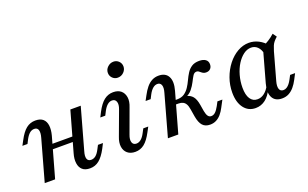

<svg xmlns="http://www.w3.org/2000/svg" viewBox="-75 -964 2111 1317"><g transform="rotate(-20 980.5 -305.5)"><path d="M72.6 0 156.5 -300.8Q166.1 -334.7 160.1 -354.4Q154 -374.2 131.5 -374.2Q112.9 -374.2 97.6 -361.3Q82.3 -348.4 68.5 -322.6L53.2 -292.7H16.1L34.7 -327.4Q62.1 -379.8 91.1 -402.8Q120.2 -425.8 158.1 -425.8Q194.4 -425.8 213.7 -408.5Q233.1 -391.1 236.7 -360.1Q240.3 -329 229.8 -289.5L148.4 0ZM165.3 -199.2 175.8 -235.5H398.4L387.9 -199.2ZM400.8 11.3Q364.5 11.3 345.2 -6.5Q325.8 -24.2 321.8 -55.2Q317.7 -86.3 329 -125L410.5 -414.5H486.3L402.4 -113.7Q391.9 -79 398.4 -60.1Q404.8 -41.1 427.4 -41.1Q446 -41.1 461.3 -53.6Q476.6 -66.1 490.3 -92.7L505.6 -121.8H541.9L524.2 -87.1Q496.8 -35.5 467.7 -12.1Q438.7 11.3 400.8 11.3Z M731.5 11.3Q696 11.3 674.6 -6.9Q653.2 -25 648.8 -56Q644.4 -87.1 659.7 -125.8L724.2 -300Q737.1 -333.1 729.8 -354Q722.6 -375 699.2 -375Q681.5 -375 665.7 -361.7Q650 -348.4 636.3 -322.6L621 -292.7H584.7L602.4 -327.4Q629.8 -379.8 659.3 -402.8Q688.7 -425.8 725.8 -425.8Q761.3 -425.8 782.3 -408.1Q803.2 -390.3 808.1 -359.3Q812.9 -328.2 796.8 -288.7L733.1 -114.5Q720.2 -81.5 727 -60.5Q733.9 -39.5 757.3 -39.5Q793.5 -39.5 821 -92.7L836.3 -121.8H872.6L854 -87.1Q826.6 -34.7 797.6 -11.7Q768.5 11.3 731.5 11.3ZM791.9 -508.1Q769.4 -508.1 753.6 -523.8Q737.9 -539.5 737.9 -562.1Q737.9 -586.3 756.5 -604Q775 -621.8 800 -621.8Q822.6 -621.8 838.3 -606Q854 -590.3 854 -567.7Q854 -544.4 835.9 -526.2Q817.7 -508.1 791.9 -508.1Z M1277.4 11.3Q1241.9 11.3 1222.6 -10.1Q1203.2 -31.5 1195.2 -78.2L1186.3 -132.3Q1182.3 -158.1 1174.2 -172.2Q1166.1 -186.3 1153.2 -192.7Q1140.3 -199.2 1121.8 -199.2H1083.9L1091.9 -229H1120.2Q1154.8 -229 1175.8 -243.5Q1196.8 -258.1 1211.3 -280.2Q1225.8 -302.4 1237.5 -327.8Q1249.2 -353.2 1263.3 -375.4Q1277.4 -397.6 1298.8 -411.7Q1320.2 -425.8 1354 -425.8Q1383.9 -425.8 1400.4 -413.7Q1416.9 -401.6 1416.9 -379Q1416.9 -358.9 1405.2 -346.8Q1393.5 -334.7 1373.4 -334.7Q1362.1 -334.7 1354 -338.7Q1346 -342.7 1339.5 -348.4Q1333.1 -354 1326.6 -358.5Q1320.2 -362.9 1312.1 -362.9Q1295.2 -362.9 1284.7 -346Q1274.2 -329 1262.1 -304.8Q1250 -280.6 1231 -256.9Q1212.1 -233.1 1178.2 -219.4L1187.9 -229.8Q1218.5 -222.6 1235.1 -202.4Q1251.6 -182.3 1258.9 -139.5L1266.9 -91.1Q1271.8 -65.3 1280.6 -53.2Q1289.5 -41.1 1304 -41.1Q1320.2 -41.1 1333.9 -53.6Q1347.6 -66.1 1362.1 -92.7L1377.4 -121.8H1413.7L1386.3 -70.2Q1374.2 -46.8 1358.5 -28.2Q1342.7 -9.7 1322.6 0.8Q1302.4 11.3 1277.4 11.3ZM971.8 0 1055.6 -300.8Q1066.1 -336.3 1058.9 -355.6Q1051.6 -375 1030.6 -375Q1012.9 -375 997.2 -361.7Q981.5 -348.4 967.7 -322.6L952.4 -292.7H915.3L933.9 -327.4Q950 -358.1 968.1 -380.2Q986.3 -402.4 1008.5 -414.1Q1030.6 -425.8 1057.3 -425.8Q1108.1 -425.8 1127.4 -389.5Q1146.8 -353.2 1129 -289.5L1047.6 0Z M1609.7 11.3Q1556.5 11.3 1525 -30.2Q1493.5 -71.8 1493.5 -142.7Q1493.5 -197.6 1511.7 -248.4Q1529.8 -299.2 1561.3 -339.5Q1592.7 -379.8 1633.1 -402.8Q1673.4 -425.8 1716.1 -425.8Q1753.2 -425.8 1786.7 -408.5Q1820.2 -391.1 1847.6 -358.1L1792.7 -316.1Q1785.5 -351.6 1766.1 -370.6Q1746.8 -389.5 1719.4 -389.5Q1690.3 -389.5 1663.7 -369.8Q1637.1 -350 1616.1 -316.5Q1595.2 -283.1 1583.1 -239.9Q1571 -196.8 1571 -150.8Q1571 -97.6 1589.5 -69.4Q1608.1 -41.1 1641.9 -41.1Q1669.4 -41.1 1692.7 -59.3Q1716.1 -77.4 1733.9 -112.1V-83.9Q1713.7 -37.9 1681.9 -13.3Q1650 11.3 1609.7 11.3ZM1802.4 11.3Q1752.4 11.3 1733.1 -25.4Q1713.7 -62.1 1731.5 -125L1799.2 -368.5Q1823.4 -379 1847.2 -394Q1871 -408.9 1891.9 -428.2L1912.1 -400Q1897.6 -387.1 1887.9 -375.4Q1878.2 -363.7 1872.2 -349.2Q1866.1 -334.7 1859.7 -313.7L1804 -113.7Q1794.4 -79 1801.2 -59.3Q1808.1 -39.5 1830.6 -39.5Q1843.5 -39.5 1854.8 -46.8Q1866.1 -54 1875.4 -65.7Q1884.7 -77.4 1892.7 -92.7L1908.1 -121.8H1944.4L1922.6 -79.8Q1908.9 -53.2 1891.5 -32.7Q1874.2 -12.1 1852.4 -0.4Q1830.6 11.3 1802.4 11.3Z"/></g></svg>

Font: Playfair 9pt
Style: Italic
Weight: 400
Italic angle: -15.6°
Designer: Claus Eggers Sørensen
Foundry: Claus Eggers Sørensen
Version: Version 2.001;gftools[0.9.30]